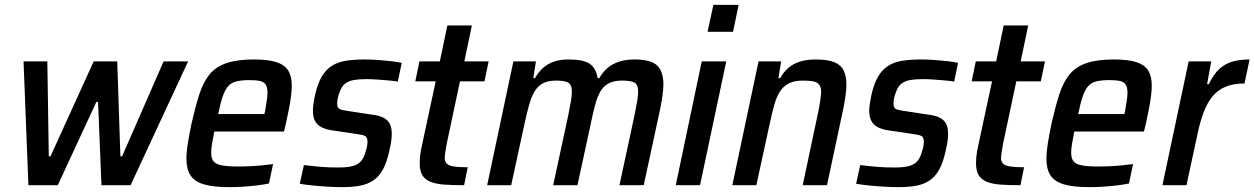

<svg xmlns="http://www.w3.org/2000/svg" viewBox="-20 -763 5168 791"><path d="M97 0 77 -510H175L181 -119H188L366 -510H463L476 -119H483L654 -510H755L518 0H398L384 -343H377L218 0Z M925 8Q859 8 820 -3.5Q781 -15 764.5 -41Q748 -67 748 -109Q748 -137 754 -173.5Q760 -210 769 -254Q785 -324 801 -374Q817 -424 843 -456Q869 -488 913 -503Q957 -518 1026 -518Q1086 -518 1120 -506.5Q1154 -495 1168 -471.5Q1182 -448 1182 -411Q1182 -392 1179 -367.5Q1176 -343 1170.5 -315Q1165 -287 1158 -255L1150 -221H863Q857 -192 853.5 -171Q850 -150 850 -134Q850 -110 860 -98Q870 -86 895 -81.5Q920 -77 963 -77Q982 -77 1006 -78Q1030 -79 1056 -81.5Q1082 -84 1105 -87L1088 -7Q1069 -3 1041.5 0.5Q1014 4 983.5 6Q953 8 925 8ZM879 -293H1069L1072 -305Q1076 -329 1079 -348Q1082 -367 1082 -381Q1082 -403 1074.5 -414.5Q1067 -426 1050.5 -429.5Q1034 -433 1007 -433Q974 -433 953 -427.5Q932 -422 919.5 -407.5Q907 -393 897.5 -365.5Q888 -338 879 -293Z M1389 8Q1361 8 1328.5 6Q1296 4 1266.5 1Q1237 -2 1215 -6L1232 -83Q1249 -81 1267 -79Q1285 -77 1303 -75.5Q1321 -74 1339 -73.5Q1357 -73 1375 -73Q1413 -73 1435 -79.5Q1457 -86 1468.5 -100.5Q1480 -115 1486 -138Q1490 -149 1492 -159.5Q1494 -170 1494 -180Q1494 -198 1483.5 -203Q1473 -208 1449 -211L1341 -227Q1303 -234 1286 -253Q1269 -272 1269 -307Q1269 -318 1271.5 -335.5Q1274 -353 1278 -372Q1289 -420 1306.5 -449Q1324 -478 1349 -493Q1374 -508 1407 -513Q1440 -518 1482 -518Q1509 -518 1537 -516Q1565 -514 1591.5 -511Q1618 -508 1635 -504L1619 -427Q1599 -430 1576.5 -432Q1554 -434 1531.5 -435.5Q1509 -437 1488 -437Q1461 -437 1439 -433.5Q1417 -430 1402 -418.5Q1387 -407 1379 -383Q1375 -373 1372 -361Q1369 -349 1369 -335Q1369 -319 1379 -314Q1389 -309 1412 -306L1517 -290Q1541 -287 1558 -279Q1575 -271 1584.5 -255.5Q1594 -240 1594 -210Q1594 -198 1591.5 -180.5Q1589 -163 1584 -142Q1574 -95 1558 -65.5Q1542 -36 1518.5 -20Q1495 -4 1463 2Q1431 8 1389 8Z M1892 0Q1844 0 1809.5 -2.5Q1775 -5 1752.5 -14.5Q1730 -24 1719.5 -42Q1709 -60 1709 -91Q1709 -102 1710 -114Q1711 -126 1713.5 -140.5Q1716 -155 1720 -172L1775 -428H1691L1708 -510H1792L1823 -658H1924L1893 -510H1993L1976 -428H1875L1820 -169Q1819 -162 1817 -151Q1815 -140 1813.5 -129.5Q1812 -119 1812 -113Q1812 -97 1821 -88.5Q1830 -80 1850.5 -77Q1871 -74 1907 -74Z M1987 0 2095 -510H2188L2177 -441H2184Q2198 -466 2217 -483Q2236 -500 2262 -509Q2288 -518 2322 -518Q2385 -518 2410.5 -499.5Q2436 -481 2442 -441H2449Q2463 -466 2483 -483Q2503 -500 2530.5 -509Q2558 -518 2593 -518Q2662 -518 2687.5 -493Q2713 -468 2713 -415Q2713 -396 2709.5 -370.5Q2706 -345 2700 -315L2632 0H2532L2594 -288Q2601 -322 2605 -346Q2609 -370 2609 -385Q2609 -415 2593.5 -423Q2578 -431 2543 -431Q2510 -431 2488.5 -420Q2467 -409 2454 -387Q2441 -365 2432 -331.5Q2423 -298 2414 -254L2359 0H2259L2321 -288Q2328 -322 2332 -346Q2336 -370 2336 -385Q2336 -415 2320.5 -423Q2305 -431 2271 -431Q2237 -431 2215.5 -419Q2194 -407 2181 -384Q2168 -361 2159 -328Q2150 -295 2141 -254L2086 0Z M2895 -632 2919 -743H3023L3000 -632ZM2764 0 2871 -510H2972L2864 0Z M2997 0 3105 -510H3198L3187 -441H3194Q3208 -466 3227.5 -483Q3247 -500 3275 -509Q3303 -518 3339 -518Q3389 -518 3416.5 -507Q3444 -496 3455.5 -473Q3467 -450 3467 -414Q3467 -395 3463.5 -369.5Q3460 -344 3454 -314L3387 0H3287L3348 -288Q3355 -320 3358.5 -343.5Q3362 -367 3363 -382Q3363 -403 3355.5 -413.5Q3348 -424 3331.5 -427.5Q3315 -431 3288 -431Q3252 -431 3229 -419Q3206 -407 3192 -384Q3178 -361 3169 -328Q3160 -295 3151 -253L3096 0Z M3681 8Q3653 8 3620.5 6Q3588 4 3558.5 1Q3529 -2 3507 -6L3524 -83Q3541 -81 3559 -79Q3577 -77 3595 -75.5Q3613 -74 3631 -73.5Q3649 -73 3667 -73Q3705 -73 3727 -79.5Q3749 -86 3760.5 -100.5Q3772 -115 3778 -138Q3782 -149 3784 -159.5Q3786 -170 3786 -180Q3786 -198 3775.5 -203Q3765 -208 3741 -211L3633 -227Q3595 -234 3578 -253Q3561 -272 3561 -307Q3561 -318 3563.5 -335.5Q3566 -353 3570 -372Q3581 -420 3598.5 -449Q3616 -478 3641 -493Q3666 -508 3699 -513Q3732 -518 3774 -518Q3801 -518 3829 -516Q3857 -514 3883.5 -511Q3910 -508 3927 -504L3911 -427Q3891 -430 3868.5 -432Q3846 -434 3823.5 -435.5Q3801 -437 3780 -437Q3753 -437 3731 -433.5Q3709 -430 3694 -418.5Q3679 -407 3671 -383Q3667 -373 3664 -361Q3661 -349 3661 -335Q3661 -319 3671 -314Q3681 -309 3704 -306L3809 -290Q3833 -287 3850 -279Q3867 -271 3876.5 -255.5Q3886 -240 3886 -210Q3886 -198 3883.5 -180.5Q3881 -163 3876 -142Q3866 -95 3850 -65.5Q3834 -36 3810.5 -20Q3787 -4 3755 2Q3723 8 3681 8Z M4184 0Q4136 0 4101.5 -2.5Q4067 -5 4044.5 -14.5Q4022 -24 4011.5 -42Q4001 -60 4001 -91Q4001 -102 4002 -114Q4003 -126 4005.5 -140.5Q4008 -155 4012 -172L4067 -428H3983L4000 -510H4084L4115 -658H4216L4185 -510H4285L4268 -428H4167L4112 -169Q4111 -162 4109 -151Q4107 -140 4105.5 -129.5Q4104 -119 4104 -113Q4104 -97 4113 -88.5Q4122 -80 4142.5 -77Q4163 -74 4199 -74Z M4468 8Q4402 8 4363 -3.5Q4324 -15 4307.5 -41Q4291 -67 4291 -109Q4291 -137 4297 -173.5Q4303 -210 4312 -254Q4328 -324 4344 -374Q4360 -424 4386 -456Q4412 -488 4456 -503Q4500 -518 4569 -518Q4629 -518 4663 -506.5Q4697 -495 4711 -471.5Q4725 -448 4725 -411Q4725 -392 4722 -367.5Q4719 -343 4713.5 -315Q4708 -287 4701 -255L4693 -221H4406Q4400 -192 4396.5 -171Q4393 -150 4393 -134Q4393 -110 4403 -98Q4413 -86 4438 -81.5Q4463 -77 4506 -77Q4525 -77 4549 -78Q4573 -79 4599 -81.5Q4625 -84 4648 -87L4631 -7Q4612 -3 4584.5 0.5Q4557 4 4526.5 6Q4496 8 4468 8ZM4422 -293H4612L4615 -305Q4619 -329 4622 -348Q4625 -367 4625 -381Q4625 -403 4617.5 -414.5Q4610 -426 4593.5 -429.5Q4577 -433 4550 -433Q4517 -433 4496 -427.5Q4475 -422 4462.5 -407.5Q4450 -393 4440.5 -365.5Q4431 -338 4422 -293Z M4769 0 4877 -510H4970L4953 -416H4960Q4980 -458 5004 -479.5Q5028 -501 5058.5 -509.5Q5089 -518 5128 -518L5107 -419Q5062 -419 5030 -406Q4998 -393 4976.5 -367.5Q4955 -342 4940 -303.5Q4925 -265 4914 -213L4868 0Z"/></svg>

Font: Saira SemiCondensed Medium
Style: Italic
Weight: 500
Width: 4
Italic angle: -12°
Designer: Hector Gatti with collaboration of the Omnibus-Type team
Foundry: Omnibus-Type
Version: Version 1.101